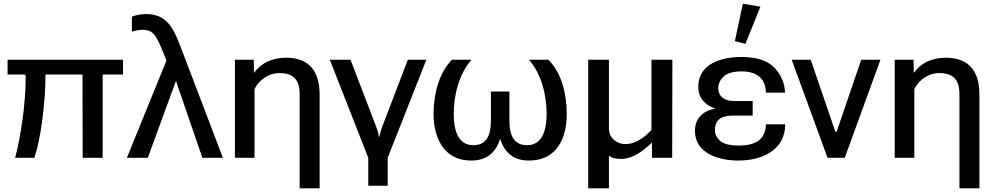

<svg xmlns="http://www.w3.org/2000/svg" viewBox="-20 -853 5377 1038"><path d="M645 -530H21V-450H110C116 -450 119 -446 119 -440C119 -290 92 -114 62 0H166C199 -97 226 -292 226 -450H426L427 0H535V-450H645Z M666 0H779L898 -325C903 -341 907 -352 911 -360C915 -368 920 -385 930 -412H933C941 -384 947 -367 950 -361C952 -355 956 -343 962 -326L1074 0H1185L951 -614C916 -704 878 -777 771 -777C740 -777 715 -771 693 -763V-682C699 -683 707 -686 718 -688C729 -691 740 -692 751 -692C777 -692 798 -684 812 -668C826 -653 843 -619 864 -565L880 -526Z M1600 165H1708V-340C1708 -463 1656 -541 1526 -541C1488 -541 1455 -533 1425 -520C1395 -505 1372 -484 1354 -460H1353L1352 -530H1250V0H1356V-372C1382 -422 1433 -458 1490 -458C1568 -458 1600 -420 1600 -344Z M1971 151H2076V0L2285 -530H2185L2052 -183C2043 -161 2036 -138 2031 -114H2028C2027 -123 2025 -132 2023 -142C2020 -151 2015 -165 2008 -183L1875 -530H1763L1971 0Z M2527 15C2607 15 2659 -23 2684 -103C2709 -22 2762 15 2840 15C2989 15 3044 -104 3044 -237C3044 -337 3019 -458 2944 -530H2840C2909 -449 2935 -339 2935 -235C2935 -165 2919 -68 2830 -68C2763 -68 2734 -114 2734 -201V-358H2634V-201C2634 -114 2606 -68 2538 -68C2449 -68 2433 -165 2433 -235C2433 -337 2460 -451 2529 -530H2423C2350 -454 2324 -339 2324 -237C2324 -107 2380 15 2527 15Z M3362 -74C3312 -74 3272 -110 3272 -156V-530H3160V165H3272V-11C3292 4 3315 7 3350 6C3401 0 3445 -26 3505 -82V0H3614L3615 -530H3502V-150C3458 -104 3411 -74 3362 -74Z M3972 15C4096 15 4225 -39 4225 -181H4121C4119 -140 4106 -110 4081 -93C4056 -74 4020 -66 3971 -66C3928 -66 3896 -74 3876 -89C3856 -106 3845 -125 3845 -149C3845 -210 3886 -228 3941 -228H4049V-307H3945C3901 -307 3863 -329 3863 -377C3863 -400 3873 -422 3893 -440C3912 -458 3944 -467 3990 -467C4076 -467 4119 -425 4121 -352H4224C4223 -402 4203 -449 4166 -488C4128 -526 4069 -545 3989 -545C3885 -545 3755 -511 3755 -384C3755 -324 3792 -284 3847 -266C3776 -253 3737 -209 3737 -145C3737 -21 3871 15 3972 15ZM4010 -616 4091 -817 3996 -833 3953 -631Z M4636 -530 4503 -141H4496L4363 -530H4260L4454 0H4547L4740 -530Z M5167 165H5275V-340C5275 -463 5223 -541 5093 -541C5055 -541 5022 -533 4992 -520C4962 -505 4939 -484 4921 -460H4920L4919 -530H4817V0H4923V-372C4949 -422 5000 -458 5057 -458C5135 -458 5167 -420 5167 -344Z"/></svg>

Font: Cheyenne Sans Medium
Style: Regular
Weight: 500
Designer: The Public Sans project authors (U.S. Web Design System), Libre Franklin designed by Pablo Impallari and Rodrigo Fuenzal
Foundry: The Cheyenne Sans Project Authors
Version: Version 2.007